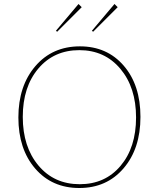

<svg xmlns="http://www.w3.org/2000/svg" viewBox="-20 -931 795 961"><path d="M446 -772 440 -777 553 -911 569 -895ZM266 -772 260 -777 373 -911 389 -895ZM380 -699Q516 -699 599.5 -602Q683 -505 683 -346Q683 -187 598.5 -88.5Q514 10 377 10Q240 10 156 -87.5Q72 -185 72 -343Q72 -501 157 -600Q242 -699 380 -699ZM379 -9Q506 -9 583.5 -101Q661 -193 661 -343Q661 -493 582.5 -586.5Q504 -680 377 -680Q250 -680 172 -588Q94 -496 94 -346Q94 -196 172.5 -102.5Q251 -9 379 -9Z"/></svg>

Font: Cantarell Thin
Style: Regular
Weight: 100
Designer: Dave Crossland, Nikolaus Waxweiler, Florian Fecher, Jacques Le Bailly, Eben Sorkin, Alexei Vanyashin, Alexios Zavras, Em
Version: Version 0.303